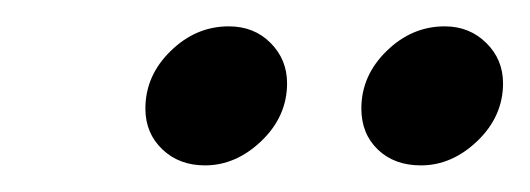

<svg xmlns="http://www.w3.org/2000/svg" viewBox="-20 -747 400 145"><path d="M134.8 -622.1Q115.2 -622.1 102.5 -634.3Q89.8 -646.5 89.8 -665Q89.8 -689.9 108.9 -708.5Q127.9 -727.1 152.8 -727.1Q171.9 -727.1 184.3 -714.6Q196.8 -702.1 196.8 -684.1Q196.8 -659.2 177.5 -640.6Q158.2 -622.1 134.8 -622.1ZM297.9 -622.1Q277.8 -622.1 265.4 -634Q252.9 -646 252.9 -665Q252.9 -689.9 272 -708.5Q291 -727.1 315.9 -727.1Q334.5 -727.1 347.2 -714.6Q359.9 -702.1 359.9 -684.1Q359.9 -659.2 340.6 -640.6Q321.3 -622.1 297.9 -622.1Z"/></svg>

Font: Poppins
Style: Italic
Weight: 400
Italic angle: -10°
Designer: Ninad Kale (Devanagari), Jonny Pinhorn (Latin)
Foundry: Indian Type Foundry
Version: Version 3.200;PS 1.000;hotconv 16.6.54;makeotf.lib2.5.65590